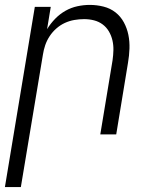

<svg xmlns="http://www.w3.org/2000/svg" viewBox="-21 -548 641 783"><path d="M-1 215 121 -520H186L171 -429Q185 -452 204 -471.5Q223 -491 246 -504Q269 -517 294.5 -522.5Q320 -528 345 -528Q374 -528 401.5 -521Q429 -514 450 -497.5Q471 -481 484 -457Q497 -433 502.5 -406Q508 -379 507 -350Q506 -321 501 -292L453 0H388L438 -302Q441 -323 441.5 -343.5Q442 -364 437.5 -383.5Q433 -403 423 -420Q413 -437 397.5 -448.5Q382 -460 362.5 -465Q343 -470 322 -470Q302 -470 282 -466.5Q262 -463 243.5 -454.5Q225 -446 209 -432Q193 -418 181.5 -400.5Q170 -383 163.5 -364Q157 -345 154 -325L64 215Z"/></svg>

Font: Iosevka Light Extended Oblique
Style: Regular
Weight: 300
Width: 7
Italic angle: -9°
Monospace: yes
Designer: Belleve Invis
Foundry: Belleve Invis
Version: Version 32.5.0; ttfautohint (v1.8.4)